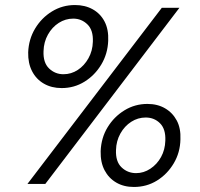

<svg xmlns="http://www.w3.org/2000/svg" viewBox="-20 -731 794 763"><path d="M89 0 623 -700H693L160 0ZM512 12Q472 12 442 -5.5Q412 -23 395.5 -54.5Q379 -86 380 -130Q382 -183 407.5 -225Q433 -267 474.5 -292.5Q516 -318 566 -318Q606 -318 636 -300.5Q666 -283 682.5 -252Q699 -221 697 -177Q696 -125 670.5 -82Q645 -39 604 -13.5Q563 12 512 12ZM225 -381Q185 -381 154.5 -398.5Q124 -416 107.5 -448Q91 -480 92 -523Q94 -575 119.5 -617.5Q145 -660 186.5 -685.5Q228 -711 278 -711Q318 -711 348.5 -694Q379 -677 395.5 -645.5Q412 -614 410 -569Q408 -517 382.5 -474.5Q357 -432 316 -406.5Q275 -381 225 -381ZM521 -43Q551 -43 577.5 -60.5Q604 -78 620 -107Q636 -136 637 -172Q639 -218 616 -241Q593 -264 559 -264Q528 -264 501.5 -247Q475 -230 458.5 -200.5Q442 -171 441 -135Q439 -89 463 -66Q487 -43 521 -43ZM232 -436Q263 -436 289 -453Q315 -470 331.5 -499.5Q348 -529 349 -565Q351 -611 327.5 -634Q304 -657 271 -657Q240 -657 213.5 -640Q187 -623 170.5 -593.5Q154 -564 153 -528Q151 -482 175 -459Q199 -436 232 -436Z"/></svg>

Font: DM Sans 17pt Light
Style: Italic
Weight: 300
Italic angle: -10°
Version: Version 4.004;gftools[0.9.30]